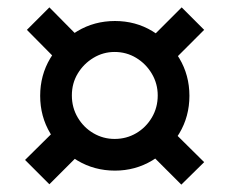

<svg xmlns="http://www.w3.org/2000/svg" viewBox="-20 -612 625 521"><path d="M291 -471Q260 -471 233.5 -455Q207 -439 191 -412.5Q175 -386 175 -353Q175 -320 191 -293Q207 -266 233.5 -250.5Q260 -235 291 -235Q323 -235 349.5 -250.5Q376 -266 392 -293Q408 -320 408 -353Q408 -385 392 -412Q376 -439 349.5 -455Q323 -471 291 -471ZM114 -592 199 -506 138 -445 53 -531ZM473 -592 534 -531 451 -448 390 -509ZM141 -270 206 -204 114 -112 48 -178ZM443 -262 534 -172 472 -111 382 -201ZM292 -555Q348 -555 393.5 -527.5Q439 -500 466.5 -454Q494 -408 494 -352Q494 -296 466.5 -250Q439 -204 393 -176.5Q347 -149 292 -149Q236 -149 190 -176.5Q144 -204 116.5 -250Q89 -296 89 -352Q89 -408 116.5 -454Q144 -500 190 -527.5Q236 -555 292 -555Z"/></svg>

Font: Exo 2
Style: Bold
Weight: 700
Designer: Natanael Gama
Foundry: Natanael Gama
Version: Version 2.010